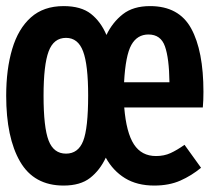

<svg xmlns="http://www.w3.org/2000/svg" viewBox="-26 -578 671 614"><path d="M453.8 -558.5Q546.2 -558.5 585.4 -486.9Q624.6 -415.4 624.6 -284.1Q624.6 -270.3 624.1 -257.9Q623.6 -245.6 622.6 -234.4H371.3Q377.9 -153.8 402.3 -116.4Q426.7 -79 472.8 -79Q499 -79 519.5 -88.5Q540 -97.9 564.1 -114.9L616.9 -41.5Q586.7 -16.4 550.8 -0.5Q514.9 15.4 467.2 15.4Q412.3 15.4 373.8 -8.2Q335.4 -31.8 312.3 -73.8Q293.3 -33.3 262.1 -9Q230.8 15.4 177.4 15.4Q82.6 15.4 38.2 -61.3Q-6.2 -137.9 -6.2 -271.8Q-6.2 -356.9 13.1 -421.5Q32.3 -486.2 72.8 -522.3Q113.3 -558.5 177.4 -558.5Q233.3 -558.5 264.9 -533.6Q296.4 -508.7 314.4 -466.2Q333.8 -506.7 366.9 -532.6Q400 -558.5 453.8 -558.5ZM448.7 -467.7Q412.8 -467.7 394.1 -434.4Q375.4 -401 370.8 -314.9H515.9Q514.9 -391.8 501.5 -429.7Q488.2 -467.7 448.7 -467.7ZM185.1 -456.9Q145.6 -456.9 129.5 -413.6Q113.3 -370.3 113.3 -271.8Q113.3 -170.3 129.5 -128.5Q145.6 -86.7 185.1 -86.7Q224.1 -86.7 240 -127.2Q255.9 -167.7 255.9 -272.8Q255.9 -370.8 239.7 -413.8Q223.6 -456.9 185.1 -456.9Z"/></svg>

Font: Fira Code SemiBold
Style: Regular
Weight: 600
Designer: Carrois Corporate, Edenspiekermann AG, Nikita Prokopov
Foundry: Carrois Corporate, Edenspiekermann AG, Nikita Prokopov
Version: Version 6.002